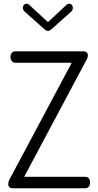

<svg xmlns="http://www.w3.org/2000/svg" viewBox="-20 -1005 524 1025"><path d="M136 -979 236 -887 335 -979Q341 -985 350 -985Q358 -985 363.5 -978.5Q369 -972 369 -963Q369 -950 357 -940L256 -850Q244 -840 236 -840Q226 -840 216 -850L115 -940Q102 -950 102 -963Q102 -972 107.5 -978.5Q113 -985 121 -985Q130 -985 136 -979ZM441 -684 109 -61H436Q448 -61 454.5 -52Q461 -43 461 -31Q461 -19 454.5 -9.5Q448 0 436 0H48Q24 0 24 -23Q24 -34 30 -46L363 -670H61Q50 -670 43 -679Q36 -688 36 -701Q36 -713 42.5 -722Q49 -731 61 -731H424Q449 -731 449 -710Q449 -698 441 -684Z"/></svg>

Font: Dosis
Style: Regular
Weight: 400
Designer: Edgar Tolentino, Pablo Impallari, Igino Marini
Foundry: Edgar Tolentino, Pablo Impallari, Igino Marini
Version: Version 1.007